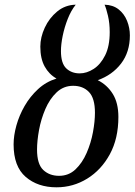

<svg xmlns="http://www.w3.org/2000/svg" viewBox="-20 -789 574 819"><path d="M221 10Q141 10 89.5 -34.5Q38 -79 38 -173Q38 -211 50 -254Q62 -297 85 -337Q108 -377 142 -408.5Q176 -440 221 -454Q189 -472 170.5 -505.5Q152 -539 152 -590Q152 -630 171 -671Q190 -712 224 -740Q258 -768 303 -769Q283 -744 269 -708.5Q255 -673 247.5 -636.5Q240 -600 240 -571Q240 -519 262.5 -497.5Q285 -476 320 -476Q350 -476 379.5 -495Q409 -514 428.5 -553Q448 -592 448 -652Q448 -690 440.5 -722Q433 -754 426 -769Q462 -768 486 -749Q510 -730 522 -700Q534 -670 534 -638Q534 -567 496.5 -518Q459 -469 397 -447Q437 -427 461 -388.5Q485 -350 485 -290Q485 -198 448.5 -131Q412 -64 352 -27Q292 10 221 10ZM232 -39Q273 -39 302 -66.5Q331 -94 349.5 -136.5Q368 -179 376.5 -225Q385 -271 385 -308Q385 -370 359.5 -396.5Q334 -423 292 -423Q251 -423 221.5 -395Q192 -367 173.5 -324Q155 -281 146.5 -234.5Q138 -188 138 -151Q138 -89 164.5 -64Q191 -39 232 -39Z"/></svg>

Font: Noto Serif SemiCondensed
Style: Italic
Weight: 400
Width: 4
Italic angle: -12°
Designer: Monotype Design Team
Foundry: Monotype Imaging Inc.
Version: Version 2.013